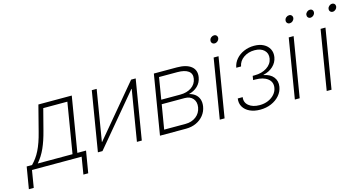

<svg xmlns="http://www.w3.org/2000/svg" viewBox="-136 -1118 3166 1669"><g transform="rotate(-15 1447.0 -283.5)"><path d="M-49.3 154.3 -16.6 -41.5H31.7Q53.7 -64 72.3 -89.6Q90.8 -115.2 106.4 -146.7Q122.1 -178.2 135.7 -217Q149.4 -255.9 161.6 -304.2L221.2 -535.6H521.5L439.5 -41.5H517.6L484.9 154.3H441.4L466.8 0H20L-5.4 154.3ZM83 -41.5H396L470.7 -494.1H253.9L204.6 -304.2Q182.6 -217.8 154.1 -154.3Q125.5 -90.8 83 -41.5Z M1008.3 0H964.4L1040 -457H1037.1L654.3 0H613.3L701.7 -535.6H745.6L669.9 -78.1H672.4L1055.7 -535.6H1096.7Z M1171.9 0 1260.3 -535.6H1466.3Q1552.7 -535.6 1595.7 -501Q1638.7 -466.3 1628.4 -403.8Q1620.6 -356.9 1588.4 -326.2Q1556.2 -295.4 1508.3 -284.2Q1540 -277.3 1562.7 -259.5Q1585.4 -241.7 1595.5 -213.6Q1605.5 -185.5 1599.6 -147.9Q1592.3 -104.5 1565.7 -71Q1539.1 -37.6 1498 -18.8Q1457 0 1406.7 0ZM1220.7 -41.5H1413.1Q1468.8 -41.5 1507.8 -71.3Q1546.9 -101.1 1555.7 -151.9Q1563.5 -199.7 1538.1 -230Q1512.7 -260.3 1463.9 -260.3H1257.3ZM1263.7 -299.3H1434.6Q1494.6 -299.3 1535.4 -326.9Q1576.2 -354.5 1584 -402.8Q1591.3 -447.8 1558.8 -471.2Q1526.4 -494.6 1460 -494.6H1295.9Z M1710 0 1798.3 -535.6H1842.3L1753.4 0ZM1839.4 -651.9Q1824.7 -651.9 1816.2 -662.1Q1807.6 -672.4 1810.1 -686.5Q1812 -701.2 1824.2 -711.2Q1836.4 -721.2 1851.1 -721.2Q1865.7 -721.2 1874 -711.2Q1882.3 -701.2 1880.4 -686.5Q1877.9 -672.4 1866 -662.1Q1854 -651.9 1839.4 -651.9Z M2072.8 7.3Q2020 7.3 1980.5 -11.2Q1940.9 -29.8 1921.6 -62.5Q1902.3 -95.2 1908.7 -137.7H1953.1Q1945.8 -90.8 1981.4 -61.5Q2017.1 -32.2 2078.6 -32.2Q2121.1 -32.2 2155.8 -47.1Q2190.4 -62 2212.6 -87.4Q2234.9 -112.8 2240.2 -144.5Q2249 -195.8 2209.5 -226.6Q2169.9 -257.3 2098.6 -257.3H2079.1L2085 -293.9H2104Q2167 -293.9 2212.4 -323.2Q2257.8 -352.5 2266.1 -400.9Q2273.4 -446.8 2243.4 -475.8Q2213.4 -504.9 2157.2 -504.9Q2100.6 -504.9 2058.8 -475.8Q2017.1 -446.8 2008.3 -398.9H1965.3Q1972.7 -441.4 2000.7 -474.1Q2028.8 -506.8 2071.3 -525.1Q2113.8 -543.5 2163.1 -543.5Q2212.9 -543.5 2248 -524.9Q2283.2 -506.3 2299.6 -474.1Q2315.9 -441.9 2309.1 -401.9Q2301.3 -355.5 2265.9 -322.5Q2230.5 -289.6 2178.2 -278.3L2177.7 -275.9Q2236.3 -265.1 2264.6 -229Q2293 -192.9 2284.7 -142.1Q2277.8 -99.6 2248.3 -65.7Q2218.8 -31.7 2173.3 -12.2Q2127.9 7.3 2072.8 7.3Z M2385.7 0 2474.1 -535.6H2518.1L2429.2 0ZM2515.1 -651.9Q2500.5 -651.9 2491.9 -662.1Q2483.4 -672.4 2485.8 -686.5Q2487.8 -701.2 2500 -711.2Q2512.2 -721.2 2526.9 -721.2Q2541.5 -721.2 2549.8 -711.2Q2558.1 -701.2 2556.2 -686.5Q2553.7 -672.4 2541.7 -662.1Q2529.8 -651.9 2515.1 -651.9Z M2672.4 0 2760.7 -535.6H2804.7L2715.8 0ZM2901.9 -651.9Q2887.2 -651.9 2878.9 -662.1Q2870.6 -672.4 2873 -686.5Q2875 -700.7 2887 -710.7Q2898.9 -720.7 2913.1 -720.7Q2927.7 -720.7 2935.8 -710.9Q2943.8 -701.2 2941.9 -686.5Q2939.5 -672.4 2927.7 -662.1Q2916 -651.9 2901.9 -651.9ZM2701.7 -651.9Q2687.5 -651.9 2679.2 -662.1Q2670.9 -672.4 2672.9 -686.5Q2675.3 -700.7 2687.3 -710.7Q2699.2 -720.7 2713.4 -720.7Q2727.5 -720.7 2735.8 -710.9Q2744.1 -701.2 2741.7 -686.5Q2739.7 -672.4 2727.8 -662.1Q2715.8 -651.9 2701.7 -651.9Z"/></g></svg>

Font: Inter 20pt ExtraLight
Style: Italic
Weight: 250
Italic angle: -9.3988°
Version: Version 4.001;git-66647c0bb